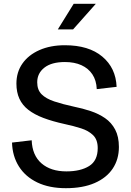

<svg xmlns="http://www.w3.org/2000/svg" viewBox="-20 -976 686 1006"><path d="M487 -509Q485 -555 464 -586.5Q443 -618 406.5 -634.5Q370 -651 320 -651Q250 -651 212.5 -621.5Q175 -592 175 -545Q175 -505 198 -482Q221 -459 264.5 -444.5Q308 -430 368 -417Q413 -408 455 -394Q497 -380 530.5 -357Q564 -334 583.5 -297Q603 -260 603 -206Q603 -141 570.5 -92.5Q538 -44 476 -17Q414 10 325 10Q238 10 175.5 -20Q113 -50 79 -104Q45 -158 43 -229L146 -241Q149 -162 197.5 -120Q246 -78 328 -78Q402 -78 447 -106Q492 -134 492 -200Q492 -244 468 -267.5Q444 -291 405 -303.5Q366 -316 319 -326Q255 -340 207.5 -358Q160 -376 128.5 -400.5Q97 -425 81.5 -459Q66 -493 66 -538Q66 -598 97.5 -643Q129 -688 186.5 -713.5Q244 -739 320 -739Q445 -739 516 -679.5Q587 -620 591 -521ZM283 -822 366 -956H482L363 -822Z"/></svg>

Font: BDO Grotesk
Style: Regular
Weight: 400
Designer: Deni Anggara
Foundry: Lokal Container
Version: Version 2.000